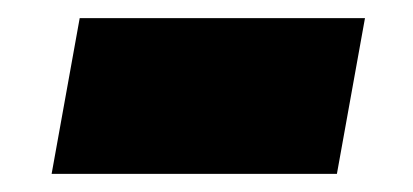

<svg xmlns="http://www.w3.org/2000/svg" viewBox="-20 -381 456 212"><path d="M37 -189 68 -361H383L352 -189Z"/></svg>

Font: Archivo Expanded Black
Style: Italic
Weight: 900
Width: 7
Italic angle: -10°
Designer: Hector Gatti
Foundry: Omnibus-Type
Version: Version 2.001